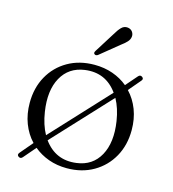

<svg xmlns="http://www.w3.org/2000/svg" viewBox="-105 -764 783 871"><g transform="rotate(15 286.5 -328.5)"><path d="M61 17Q51 9.5 60.5 -1.5L110.5 -60.5Q80 -92.5 63.2 -136.5Q46.5 -180.5 46.5 -232.5Q46.5 -303 77 -357.8Q107.5 -412.5 161.8 -443.8Q216 -475 287 -475Q333 -475 372.8 -461Q412.5 -447 443 -421.5L489.5 -475Q498.5 -485.5 508.5 -478Q519 -470.5 509.5 -460L461.5 -403.5Q492 -371.5 508.8 -327.8Q525.5 -284 525.5 -232Q525.5 -161.5 495 -106.8Q464.5 -52 410.2 -20.5Q356 11 285 11Q239 11 199.5 -3.2Q160 -17.5 129.5 -43L80.5 14Q71.5 24.5 61 17ZM123.5 -210.5Q132.5 -152 156 -109.5L402.5 -375Q346 -454 250 -441Q176.5 -431 142.5 -369.2Q108.5 -307.5 123.5 -210.5ZM322 -23.5Q395.5 -33 429.5 -95Q463.5 -157 448.5 -254Q439.5 -312 416 -354.5L169 -89Q226 -10.5 322 -23.5ZM333 -631Q346 -653.5 358.5 -666.2Q371 -679 388.5 -677Q403 -675 410.5 -664.5Q418 -654 416.5 -641.5Q415 -628 404.5 -616.8Q394 -605.5 377.5 -593.5L289 -521.5Q279 -516 273.5 -521.5Q269.5 -524.5 270.5 -528.8Q271.5 -533 274 -537Z"/></g></svg>

Font: Fraunces 9pt Light
Style: Regular
Weight: 300
Version: Version 1.000;[0bf87f6ff]